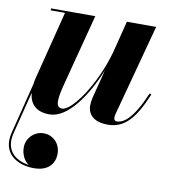

<svg xmlns="http://www.w3.org/2000/svg" viewBox="-112 -531 774 862"><g transform="rotate(10 275.0 -100.0)"><path d="M117 98C74 98 39 133 39 175.5C39 208.5 54 236 74.5 249.5C12 241 -37.5 201 -17 121L31.5 -71.5C36 -22 64.5 10 126.5 10C210.5 10 290 -109 338 -228.5L304.5 -97.5C302 -86.5 300 -72 300 -61.5C300 -20.5 328 10 392.5 10C470 10 515 -45.5 562 -157.5L553.5 -160.5C502.5 -40.5 462 -11.5 429.5 -11.5C420.5 -11.5 416.5 -17.5 416.5 -25.5C416.5 -30 417 -36 418.5 -42.5L530.5 -460H397L360.5 -315.5C316.5 -157 221 -25.5 178.5 -25.5C144.5 -25.5 150 -66 170.5 -144L253 -460H51.5V-451H116.5L38 -141C35.5 -131 33.5 -121 32.5 -112L-26 121C-50 215.5 21 260 99 260C164.5 260 193.5 224 193.5 177.5C193.5 132 160 98 117 98Z"/></g></svg>

Font: Bodoni* 24pt
Style: Bold Italic
Weight: 700
Italic angle: -13°
Version: Version 2.3